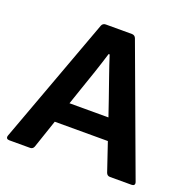

<svg xmlns="http://www.w3.org/2000/svg" viewBox="-114 -735 834 846"><g transform="rotate(20 303.0 -312.5)"><path d="M488.3 0H589.8C600.6 0 606.4 -5.9 602.5 -17.6L382.8 -612.3C379.9 -620.1 373 -625 364.3 -625H241.2C232.4 -625 225.6 -620.1 222.7 -612.3L3.9 -17.6C0 -5.9 5.9 0 16.6 0H114.3C123 0 128.9 -4.9 131.8 -12.7L176.8 -145.5H425.8L470.7 -12.7C473.6 -4.9 479.5 0 488.3 0ZM210 -244.1 236.3 -321.3C256.8 -379.9 278.3 -442.4 297.9 -506.8H302.7C323.2 -442.4 341.8 -392.6 366.2 -321.3L392.6 -244.1Z"/></g></svg>

Font: Ed Sans Neue SemiBold
Style: Regular
Weight: 600
Designer: Stephen Hutchings
Version: Version 1.004;PS 001.004;hotconv 1.0.88;makeotf.lib2.5.64775